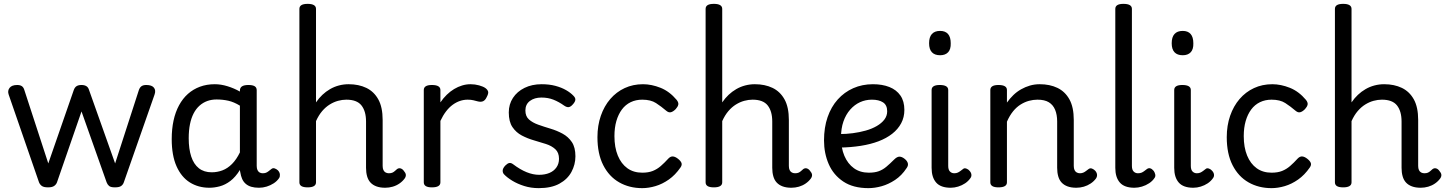

<svg xmlns="http://www.w3.org/2000/svg" viewBox="-20 -955 7482 994"><path d="M229 15Q207 15 197 8Q187 1 182 -11L25 -465Q18 -485 29.5 -500Q41 -515 69 -515Q84 -515 93 -509Q102 -503 106 -489L230 -109L362 -489Q367 -503 376.5 -509Q386 -515 402 -515Q417 -515 427 -509Q437 -503 441 -489L576 -109L699 -489Q704 -503 713 -509Q722 -515 737 -515Q766 -515 777 -501Q788 -487 780 -465L621 -11Q617 1 607 8Q597 15 575 15Q553 15 544.5 7.5Q536 0 532 -11L402 -378L275 -11Q271 0 260.5 7.5Q250 15 229 15Z M1064 17Q1007 17 963 -10.5Q919 -38 894 -94Q869 -150 869 -235Q869 -287 878.5 -331Q888 -375 907 -410Q926 -445 953 -469Q980 -493 1015 -506Q1050 -519 1092 -519Q1124 -519 1158 -508.5Q1192 -498 1222 -481V-486Q1222 -501 1233 -508Q1244 -515 1266 -515Q1288 -515 1298.5 -508.5Q1309 -502 1309 -488V-96Q1309 -83 1313 -74.5Q1317 -66 1324 -62Q1331 -58 1340 -58Q1350 -58 1356.5 -60.5Q1363 -63 1369.5 -68Q1376 -73 1385 -80Q1392 -86 1401 -83.5Q1410 -81 1419 -73Q1428 -63 1429 -52Q1430 -41 1425 -33Q1414 -17 1397 -6Q1380 5 1360.5 11Q1341 17 1321 17Q1298 17 1281 12Q1264 7 1252 -3.5Q1240 -14 1233.5 -29Q1227 -44 1224 -63Q1224 -64 1223 -67.5Q1222 -71 1222 -75Q1199 -38 1172.5 -18Q1146 2 1118 9.5Q1090 17 1064 17ZM957 -239Q957 -184 970 -144.5Q983 -105 1009.5 -84Q1036 -63 1076 -63Q1105 -63 1131.5 -73Q1158 -83 1181 -106Q1204 -129 1222 -166V-408Q1191 -427 1162 -433.5Q1133 -440 1101 -440Q1075 -440 1053 -432Q1031 -424 1013 -408Q995 -392 982.5 -368Q970 -344 963.5 -312Q957 -280 957 -239Z M1974 17Q1948 17 1929 10Q1910 3 1898 -10Q1886 -23 1880.5 -42.5Q1875 -62 1875 -86V-326Q1875 -379 1851.5 -409Q1828 -439 1773 -439Q1752 -439 1730 -433Q1708 -427 1687 -414Q1666 -401 1648 -380Q1630 -359 1616 -328V-11Q1616 2 1605 8.5Q1594 15 1573 15Q1551 15 1540.5 8.5Q1530 2 1530 -11V-909Q1530 -922 1540.5 -928.5Q1551 -935 1573 -935Q1594 -935 1605 -928.5Q1616 -922 1616 -909V-425Q1631 -447 1649 -464Q1667 -481 1688.5 -493.5Q1710 -506 1734.5 -512.5Q1759 -519 1785 -519Q1837 -519 1876.5 -500Q1916 -481 1938.5 -440.5Q1961 -400 1961 -334V-96Q1961 -83 1965 -74.5Q1969 -66 1976.5 -62Q1984 -58 1993 -58Q2004 -58 2011 -61Q2018 -64 2024 -69.5Q2030 -75 2036 -80Q2045 -86 2054.5 -83Q2064 -80 2071 -70Q2080 -60 2081 -50.5Q2082 -41 2075 -31Q2064 -16 2048 -5Q2032 6 2013 11.5Q1994 17 1974 17Z M2216 15Q2195 15 2184.5 8.5Q2174 2 2174 -11V-489Q2174 -502 2184.5 -508.5Q2195 -515 2216 -515Q2238 -515 2249 -508.5Q2260 -502 2260 -489V-425Q2275 -447 2293 -464.5Q2311 -482 2331 -494Q2351 -506 2372.5 -512.5Q2394 -519 2416 -519Q2439 -519 2460.5 -513Q2482 -507 2493 -499Q2504 -491 2507 -481Q2510 -471 2499 -451Q2492 -436 2481 -431Q2470 -426 2454 -430Q2443 -433 2430.5 -436Q2418 -439 2401 -439Q2381 -439 2361.5 -432.5Q2342 -426 2323.5 -412.5Q2305 -399 2289 -378Q2273 -357 2260 -329V-11Q2260 2 2249 8.5Q2238 15 2216 15Z M2769 19Q2729 19 2694 8Q2659 -3 2632 -19.5Q2605 -36 2589 -53Q2582 -61 2582.5 -72.5Q2583 -84 2596 -98Q2607 -109 2616 -111Q2625 -113 2636 -105Q2673 -77 2706.5 -63.5Q2740 -50 2771 -50Q2801 -50 2824 -59.5Q2847 -69 2860.5 -88Q2874 -107 2874 -133Q2874 -165 2855 -182.5Q2836 -200 2806.5 -209.5Q2777 -219 2744 -228.5Q2711 -238 2681.5 -253.5Q2652 -269 2633 -297Q2614 -325 2614 -373Q2614 -415 2635.5 -448Q2657 -481 2695.5 -500Q2734 -519 2784 -519Q2824 -519 2855.5 -510.5Q2887 -502 2910.5 -488.5Q2934 -475 2949 -459Q2960 -448 2958.5 -437.5Q2957 -427 2946 -415Q2935 -402 2924.5 -400.5Q2914 -399 2901 -408Q2873 -428 2845 -439Q2817 -450 2783 -450Q2747 -450 2723.5 -432.5Q2700 -415 2700 -383Q2700 -353 2718.5 -336.5Q2737 -320 2766.5 -309.5Q2796 -299 2829.5 -289Q2863 -279 2892.5 -263Q2922 -247 2940.5 -219.5Q2959 -192 2959 -146Q2959 -103 2938.5 -65Q2918 -27 2876 -4Q2834 19 2769 19Z M3305 19Q3238 19 3185.5 -11Q3133 -41 3103 -100Q3073 -159 3073 -245Q3073 -305 3090.5 -355.5Q3108 -406 3139.5 -442.5Q3171 -479 3214 -499Q3257 -519 3309 -519Q3353 -519 3399.5 -500.5Q3446 -482 3483 -438Q3494 -424 3491.5 -413Q3489 -402 3478 -390Q3465 -377 3453.5 -374Q3442 -371 3430 -381Q3403 -404 3376 -421.5Q3349 -439 3305 -439Q3272 -439 3245 -426Q3218 -413 3199.5 -388Q3181 -363 3171 -328.5Q3161 -294 3161 -250Q3161 -192 3178.5 -149.5Q3196 -107 3228 -84Q3260 -61 3305 -61Q3337 -61 3359.5 -70Q3382 -79 3401 -95.5Q3420 -112 3441 -135Q3452 -146 3464 -145Q3476 -144 3490 -133Q3504 -122 3508 -111.5Q3512 -101 3503 -88Q3476 -49 3442.5 -25.5Q3409 -2 3373.5 8.5Q3338 19 3305 19Z M4077 17Q4051 17 4032 10Q4013 3 4001 -10Q3989 -23 3983.5 -42.5Q3978 -62 3978 -86V-326Q3978 -379 3954.5 -409Q3931 -439 3876 -439Q3855 -439 3833 -433Q3811 -427 3790 -414Q3769 -401 3751 -380Q3733 -359 3719 -328V-11Q3719 2 3708 8.5Q3697 15 3676 15Q3654 15 3643.5 8.5Q3633 2 3633 -11V-909Q3633 -922 3643.5 -928.5Q3654 -935 3676 -935Q3697 -935 3708 -928.5Q3719 -922 3719 -909V-425Q3734 -447 3752 -464Q3770 -481 3791.5 -493.5Q3813 -506 3837.5 -512.5Q3862 -519 3888 -519Q3940 -519 3979.5 -500Q4019 -481 4041.5 -440.5Q4064 -400 4064 -334V-96Q4064 -83 4068 -74.5Q4072 -66 4079.5 -62Q4087 -58 4096 -58Q4107 -58 4114 -61Q4121 -64 4127 -69.5Q4133 -75 4139 -80Q4148 -86 4157.5 -83Q4167 -80 4174 -70Q4183 -60 4184 -50.5Q4185 -41 4178 -31Q4167 -16 4151 -5Q4135 6 4116 11.5Q4097 17 4077 17Z M4476 19Q4397 19 4346 -15Q4295 -49 4270.5 -105Q4246 -161 4246 -228Q4246 -295 4264.5 -348.5Q4283 -402 4317 -440Q4351 -478 4397.5 -498.5Q4444 -519 4499 -519Q4548 -519 4584.5 -504.5Q4621 -490 4641.5 -460.5Q4662 -431 4662 -386Q4662 -348 4645.5 -317Q4629 -286 4599 -262.5Q4569 -239 4528 -223.5Q4487 -208 4436 -200Q4385 -192 4328 -191V-261Q4361 -261 4395.5 -265.5Q4430 -270 4462 -279Q4494 -288 4519 -302.5Q4544 -317 4558.5 -336Q4573 -355 4573 -379Q4573 -411 4551.5 -425Q4530 -439 4494 -439Q4461 -439 4432.5 -426Q4404 -413 4381.5 -387.5Q4359 -362 4346.5 -326Q4334 -290 4334 -244Q4334 -189 4351.5 -148Q4369 -107 4401 -84Q4433 -61 4478 -61Q4508 -61 4529 -68.5Q4550 -76 4568.5 -91.5Q4587 -107 4609 -129Q4624 -144 4636.5 -144Q4649 -144 4663 -133Q4677 -122 4680 -109.5Q4683 -97 4673 -84Q4648 -46 4614 -23.5Q4580 -1 4544.5 9Q4509 19 4476 19Z M4902 17Q4850 17 4826.5 -10Q4803 -37 4803 -86V-489Q4803 -502 4813.5 -508.5Q4824 -515 4845 -515Q4867 -515 4878 -508.5Q4889 -502 4889 -489V-96Q4889 -76 4898 -67Q4907 -58 4920 -58Q4931 -58 4938.5 -61.5Q4946 -65 4952.5 -70Q4959 -75 4967 -81Q4973 -86 4983.5 -82Q4994 -78 5000 -70Q5008 -61 5009 -51Q5010 -41 5004 -33Q4993 -17 4976.5 -6Q4960 5 4940.5 11Q4921 17 4902 17ZM4847 -669Q4819 -669 4804.5 -684.5Q4790 -700 4790 -731Q4790 -763 4804.5 -779Q4819 -795 4847 -795Q4874 -795 4888 -779Q4902 -763 4902 -731Q4903 -700 4888.5 -684.5Q4874 -669 4847 -669Z M5552 17Q5526 17 5507 10Q5488 3 5476 -10Q5464 -23 5458.5 -42.5Q5453 -62 5453 -86V-326Q5453 -361 5442.5 -386.5Q5432 -412 5410 -425.5Q5388 -439 5351 -439Q5329 -439 5307 -433Q5285 -427 5264 -414Q5243 -401 5225 -379Q5207 -357 5193 -325V-11Q5193 2 5182 8.5Q5171 15 5149 15Q5128 15 5117.5 8.5Q5107 2 5107 -11V-489Q5107 -502 5117.5 -508.5Q5128 -515 5149 -515Q5171 -515 5182 -508.5Q5193 -502 5193 -489V-424Q5208 -445 5226 -462.5Q5244 -480 5266 -492.5Q5288 -505 5312 -512Q5336 -519 5363 -519Q5415 -519 5454.5 -500Q5494 -481 5516.5 -440.5Q5539 -400 5539 -334V-96Q5539 -83 5543 -74.5Q5547 -66 5554.5 -62Q5562 -58 5571 -58Q5580 -58 5587.5 -61Q5595 -64 5602 -69.5Q5609 -75 5616 -80Q5624 -86 5634 -82Q5644 -78 5651 -70Q5659 -60 5659.5 -50Q5660 -40 5654 -31Q5643 -16 5626.5 -5Q5610 6 5591 11.5Q5572 17 5552 17Z M5853 17Q5801 17 5777.5 -10Q5754 -37 5754 -86V-909Q5754 -922 5764.5 -928.5Q5775 -935 5796 -935Q5818 -935 5829 -928.5Q5840 -922 5840 -909V-96Q5840 -76 5849 -67Q5858 -58 5871 -58Q5882 -58 5889.5 -61Q5897 -64 5904 -69.5Q5911 -75 5918 -80Q5926 -86 5935 -83.5Q5944 -81 5953 -70Q5958 -63 5960.5 -53Q5963 -43 5958 -35Q5947 -18 5929.5 -6.5Q5912 5 5892 11Q5872 17 5853 17Z M6158 17Q6106 17 6082.5 -10Q6059 -37 6059 -86V-489Q6059 -502 6069.5 -508.5Q6080 -515 6101 -515Q6123 -515 6134 -508.5Q6145 -502 6145 -489V-96Q6145 -76 6154 -67Q6163 -58 6176 -58Q6187 -58 6194.5 -61.5Q6202 -65 6208.5 -70Q6215 -75 6223 -81Q6229 -86 6239.5 -82Q6250 -78 6256 -70Q6264 -61 6265 -51Q6266 -41 6260 -33Q6249 -17 6232.5 -6Q6216 5 6196.5 11Q6177 17 6158 17ZM6103 -669Q6075 -669 6060.5 -684.5Q6046 -700 6046 -731Q6046 -763 6060.5 -779Q6075 -795 6103 -795Q6130 -795 6144 -779Q6158 -763 6158 -731Q6159 -700 6144.5 -684.5Q6130 -669 6103 -669Z M6563 19Q6496 19 6443.5 -11Q6391 -41 6361 -100Q6331 -159 6331 -245Q6331 -305 6348.5 -355.5Q6366 -406 6397.5 -442.5Q6429 -479 6472 -499Q6515 -519 6567 -519Q6611 -519 6657.5 -500.5Q6704 -482 6741 -438Q6752 -424 6749.5 -413Q6747 -402 6736 -390Q6723 -377 6711.5 -374Q6700 -371 6688 -381Q6661 -404 6634 -421.5Q6607 -439 6563 -439Q6530 -439 6503 -426Q6476 -413 6457.5 -388Q6439 -363 6429 -328.5Q6419 -294 6419 -250Q6419 -192 6436.5 -149.5Q6454 -107 6486 -84Q6518 -61 6563 -61Q6595 -61 6617.5 -70Q6640 -79 6659 -95.5Q6678 -112 6699 -135Q6710 -146 6722 -145Q6734 -144 6748 -133Q6762 -122 6766 -111.5Q6770 -101 6761 -88Q6734 -49 6700.5 -25.5Q6667 -2 6631.5 8.5Q6596 19 6563 19Z M7335 17Q7309 17 7290 10Q7271 3 7259 -10Q7247 -23 7241.5 -42.5Q7236 -62 7236 -86V-326Q7236 -379 7212.5 -409Q7189 -439 7134 -439Q7113 -439 7091 -433Q7069 -427 7048 -414Q7027 -401 7009 -380Q6991 -359 6977 -328V-11Q6977 2 6966 8.5Q6955 15 6934 15Q6912 15 6901.5 8.5Q6891 2 6891 -11V-909Q6891 -922 6901.5 -928.5Q6912 -935 6934 -935Q6955 -935 6966 -928.5Q6977 -922 6977 -909V-425Q6992 -447 7010 -464Q7028 -481 7049.5 -493.5Q7071 -506 7095.5 -512.5Q7120 -519 7146 -519Q7198 -519 7237.5 -500Q7277 -481 7299.5 -440.5Q7322 -400 7322 -334V-96Q7322 -83 7326 -74.5Q7330 -66 7337.5 -62Q7345 -58 7354 -58Q7365 -58 7372 -61Q7379 -64 7385 -69.5Q7391 -75 7397 -80Q7406 -86 7415.5 -83Q7425 -80 7432 -70Q7441 -60 7442 -50.5Q7443 -41 7436 -31Q7425 -16 7409 -5Q7393 6 7374 11.5Q7355 17 7335 17Z"/></svg>

Font: Playwrite DE Grund
Style: Regular
Weight: 400
Designer: Veronika Burian, José Scaglione
Foundry: TypeTogether
Version: Version 1.002